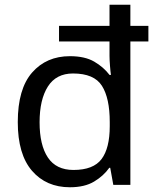

<svg xmlns="http://www.w3.org/2000/svg" viewBox="-20 -780 657 810"><path d="M275 10Q175 10 115 -59.5Q55 -129 55 -265Q55 -405 115.5 -474Q176 -543 275 -543Q338 -543 377.5 -520Q417 -497 442 -464H448Q446 -477 444 -502.5Q442 -528 442 -544V-605H229V-671H442V-760H530V-671H606V-605H530V0H458L445 -72H441Q417 -38 377 -14Q337 10 275 10ZM290 -63Q374 -63 408.5 -109Q443 -155 443 -248V-265Q443 -366 410 -418Q377 -470 288 -470Q217 -470 182 -415Q147 -360 147 -264Q147 -168 182 -115.5Q217 -63 290 -63Z"/></svg>

Font: Noto Sans Imperial Aramaic
Style: Regular
Weight: 400
Designer: Monotype Design Team
Foundry: Monotype Imaging Inc.
Version: Version 2.001; ttfautohint (v1.8.4.7-5d5b)